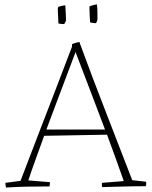

<svg xmlns="http://www.w3.org/2000/svg" viewBox="-20 -834 680 861"><path d="M7 7Q6 3 5 -3.5Q4 -10 4 -14L72 -23Q105 -110 145 -213.5Q185 -317 226 -423.5Q267 -530 303 -625V-636Q309 -639 319.5 -642Q330 -645 336 -646L338 -640Q396 -482 457 -325.5Q518 -169 573 -26L635 -19Q637 -8 634 1Q580 1 530 2.5Q480 4 438 5Q436 -3 437 -14L535 -22Q518 -71 499 -123.5Q480 -176 460 -230L178 -225Q159 -172 140.5 -121.5Q122 -71 107 -25L204 -17Q204 -13 203.5 -7.5Q203 -2 202 2Q146 2 99.5 3Q53 4 7 7ZM188 -253H451Q419 -338 386.5 -423Q354 -508 322 -592L319 -601Q304 -561 283 -505.5Q262 -450 237.5 -385Q213 -320 188 -253ZM384 -734Q383 -753 382 -769.5Q381 -786 381 -805Q387 -808 398 -811Q409 -814 415 -814Q417 -794 417 -773Q417 -752 417 -746Q417 -744 414 -737Q411 -730 410 -730Q407 -730 398 -731Q389 -732 384 -734ZM242 -729 239 -794Q239 -795 240 -799Q241 -803 243 -804Q245 -805 256 -807.5Q267 -810 273 -810Q274 -793 275 -771Q276 -749 276 -743Q276 -741 272.5 -734Q269 -727 268 -726Q265 -726 256.5 -726.5Q248 -727 242 -729Z"/></svg>

Font: Labrada ExtraLight
Style: Regular
Weight: 200
Designer: Mercedes Jáuregui
Foundry: Omnibus-Type Team
Version: Version 1.000; ttfautohint (v1.8.4.7-5d5b)